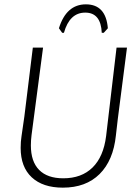

<svg xmlns="http://www.w3.org/2000/svg" viewBox="-20 -858 630 883"><path d="M266 -707 251 -728Q285 -838 375 -838Q467 -838 476 -728L457 -707H448Q444 -800 372 -800Q300 -800 274 -707ZM564 -639 522 -313 513 -235Q501 -120 438 -57.5Q375 5 269 5Q177 5 126 -42.5Q75 -90 75 -178Q75 -207 79 -232L92 -322L131 -639H178L125 -236Q122 -212 122 -189Q122 -115 160 -76.5Q198 -38 271 -38Q355 -38 405.5 -87.5Q456 -137 468 -232L516 -639Z"/></svg>

Font: Alegreya Sans SC Light
Style: Italic
Weight: 300
Italic angle: -7°
Designer: Juan Pablo del Peral
Foundry: Huerta Tipografica
Version: Version 2.007